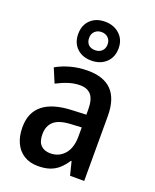

<svg xmlns="http://www.w3.org/2000/svg" viewBox="-153 -912 815 1009"><g transform="rotate(20 254.5 -407.0)"><path d="M260.7 -551.3Q350.6 -551.3 395.3 -504.4Q439.9 -457.5 439.9 -362.8V0H360.8L341.8 -75.7H338.4Q319.8 -47.4 298.6 -28.3Q277.3 -9.3 249.8 0.2Q222.2 9.8 183.6 9.8Q137.7 9.8 105 -10.7Q72.3 -31.2 55.2 -68.4Q38.1 -105.5 38.1 -154.8Q38.1 -237.8 92.5 -280.8Q147 -323.7 252.9 -327.6L331.5 -331.1V-359.9Q331.5 -415.5 310.8 -440.4Q290 -465.3 248.5 -465.3Q216.8 -465.3 184.6 -455.1Q152.3 -444.8 118.7 -427.2L85.4 -506.3Q122.1 -527.3 167 -539.3Q211.9 -551.3 260.7 -551.3ZM331.5 -259.8 275.4 -256.8Q207.5 -253.9 178.5 -228.3Q149.4 -202.6 149.4 -156.2Q149.4 -114.3 168.9 -94.7Q188.5 -75.2 221.7 -75.2Q270.5 -75.2 301 -110.4Q331.5 -145.5 331.5 -210ZM257.8 -606.9Q207.5 -606.9 176.8 -636.5Q146 -666 146 -715.3Q146 -765.1 176.8 -794.7Q207.5 -824.2 257.8 -824.2Q306.6 -824.2 339.1 -794.7Q371.6 -765.1 371.6 -716.8Q371.6 -666.5 339.8 -636.7Q308.1 -606.9 257.8 -606.9ZM258.8 -665Q280.8 -665 295.4 -678.7Q310.1 -692.4 310.1 -715.8Q310.1 -738.8 295.7 -752.7Q281.2 -766.6 258.8 -766.6Q236.3 -766.6 221.7 -752.7Q207 -738.8 207 -715.8Q207 -692.4 220.2 -678.7Q233.4 -665 258.8 -665Z"/></g></svg>

Font: Open Sans SemiCondensed SemiBold
Style: Regular
Weight: 600
Width: 4
Designer: Monotype Design Team
Foundry: Monotype Imaging Inc.
Version: Version 3.000